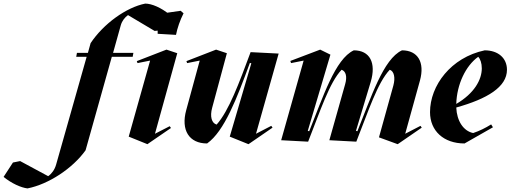

<svg xmlns="http://www.w3.org/2000/svg" viewBox="-336 -784 2840 1068"><path d="M-183 264C-66 241 68 153 140 52L286 -468H402L406 -490H293L336 -644C343 -668 358 -687 376 -700L524 -612L564 -616L606 -704C561 -741 508 -764 472 -764C366 -743 240 -652 168 -544L153 -490H92L88 -468H146L-24 132C-32 160 -48 182 -68 196L-224 112L-264 120L-316 200C-272 236 -219 260 -183 264Z M484 18 494 11 615 -72 608 -82 526 -40 650 -488 590 -508 425 -444 429 -433 499 -447 380 -24ZM541 -596 643 -590C651 -630 665 -670 685 -710L669 -724L557 -708C545 -676 539 -632 541 -596Z M1046 18 1055 12 1180 -74 1173 -84 1088 -40 1214 -486 1058 -494C994 -322 937 -167 869 -91C841 -99 831 -136 844 -184L926 -488L866 -508L701 -444L705 -433L775 -447L700 -172C669 -60 716 14 816 14C912 -54 982 -238 1054 -434L1062 -432L942 -24Z M1876 18 1885 12 2010 -74 2003 -84 1918 -40 2000 -336C2028 -438 1988 -504 1900 -504C1796 -456 1728 -242 1652 -54L1644 -56L1726 -328C1758 -435 1721 -504 1632 -504C1528 -456 1460 -242 1384 -54L1376 -56L1502 -480L1445 -508L1279 -445L1283 -433L1353 -447L1228 -4L1378 4C1446 -168 1496 -324 1564 -396C1588 -388 1596 -358 1584 -316L1496 -4L1646 4C1714 -168 1764 -324 1832 -396C1856 -388 1864 -352 1852 -308L1772 -20Z M2248 14 2406 -76 2396 -92C2364 -72 2332 -56 2296 -44C2242 -55 2205 -111 2202 -186C2374 -234 2484 -300 2484 -396C2484 -460 2436 -504 2360 -504C2172 -464 2056 -308 2056 -160C2056 -56 2132 14 2248 14ZM2202 -206C2205 -314 2254 -418 2324 -468C2336 -456 2344 -432 2344 -404C2344 -341 2303 -265 2202 -206Z"/></svg>

Font: Mazius Display Extra Italic
Style: Bold
Weight: 700
Italic angle: -17°
Designer: Alberto Casagrande & Collletttivo
Foundry: Collletttivo
Version: Version 2.000;Glyphs 3.2 (3217)